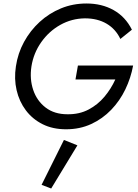

<svg xmlns="http://www.w3.org/2000/svg" viewBox="-20 -730 792 1099"><path d="M412 -275 426 -355H742Q729 -284 697.5 -218.5Q666 -153 616.5 -101.5Q567 -50 502 -20Q437 10 358 10Q282 10 224 -19Q166 -48 128 -98.5Q90 -149 75 -214Q60 -279 71 -350Q82 -425 117.5 -490Q153 -555 207 -604.5Q261 -654 329 -682Q397 -710 475 -710Q563 -710 630.5 -672Q698 -634 735 -560L669 -507Q642 -564 590 -594.5Q538 -625 466 -625Q390 -624 325 -587.5Q260 -551 216 -488.5Q172 -426 160 -350Q149 -278 170 -215.5Q191 -153 241 -114.5Q291 -76 366 -76Q434 -75 487 -103Q540 -131 578 -176.5Q616 -222 640 -275ZM346 71 423 102 273 349 218 328Z"/></svg>

Font: Jost*
Style: Italic
Weight: 400
Italic angle: -10°
Version: Version 3.7